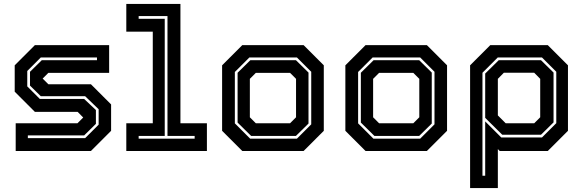

<svg xmlns="http://www.w3.org/2000/svg" viewBox="-20 -770 2971 979"><path d="M60 0V-141.5H375L405.5 -172V-169.5L376 -199.5H158L55 -302.5V-437L158 -540H536.5V-398.5H226.5L196 -368V-371L226.5 -340.5H443.5L546.5 -237.5V-103L443.5 0ZM122 -65.5H414L483 -134.5V-213L414 -279.5H188L133 -333.5V-404L193 -463H474.5V-477H188L119 -408V-329.5L183 -265.5H409L469 -209V-138.5L409 -79.5H122Z M624 0V-141.5H759V-608.5H624V-750H900V-141.5H1035V0ZM687 -63H972.5V-77H834V-688H687V-674H820V-77H687Z M1215.5 0 1112.5 -103V-437L1215.5 -540H1528L1631 -437V-103L1528 0ZM1255.5 -63H1494L1567 -136V-404L1494 -477H1251.5L1177.5 -403V-141ZM1260.5 -77 1191.5 -145V-399L1256.5 -463H1489L1553 -400V-140L1489 -77ZM1284.5 -141.5H1459L1489.5 -172V-368L1459 -398.5H1284.5L1254 -368V-172Z M1844 0 1741 -103V-437L1844 -540H2156.5L2259.5 -437V-103L2156.5 0ZM1884 -63H2122.5L2195.5 -136V-404L2122.5 -477H1880L1806 -403V-141ZM1889 -77 1820 -145V-399L1885 -463H2117.5L2181.5 -400V-140L2117.5 -77ZM1913 -141.5H2087.5L2118 -172V-368L2087.5 -398.5H1913L1882.5 -368V-172Z M2377 189V-437L2480 -540H2773L2876 -437V-103L2773 0H2528L2518.5 -10V189ZM2440 126H2454V-151L2536 -69H2743.5L2816.5 -142V-404L2743.5 -477H2518L2440 -399ZM2558.5 -141.5H2704L2734.5 -172V-368L2704 -399H2549L2518.5 -368V-181.5ZM2541 -83 2454 -169V-395L2523 -463H2738.5L2802.5 -400V-146L2738.5 -83Z"/></svg>

Font: Tourney Thin
Style: Bold
Weight: 700
Version: Version 1.015